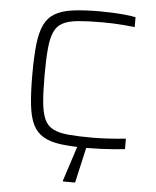

<svg xmlns="http://www.w3.org/2000/svg" viewBox="-59 -746 799 985"><g transform="rotate(5 340.5 -253.0)"><path d="M414 8Q333 8 277 1Q221 -6 185.5 -26.5Q150 -47 131 -85.5Q112 -124 105 -187.5Q98 -251 98 -344Q98 -436 105 -499Q112 -562 131 -601Q150 -640 185.5 -660.5Q221 -681 277 -688.5Q333 -696 414 -696Q446 -696 480 -694.5Q514 -693 545 -690Q576 -687 600 -682V-631Q575 -634 545.5 -636.5Q516 -639 487 -640Q458 -641 433 -641Q359 -641 309.5 -636.5Q260 -632 230 -616.5Q200 -601 185.5 -568.5Q171 -536 166 -481.5Q161 -427 161 -344Q161 -261 166 -206.5Q171 -152 185.5 -119.5Q200 -87 230 -71.5Q260 -56 309.5 -51.5Q359 -47 433 -47Q474 -47 521.5 -50Q569 -53 605 -57V-3Q580 0 547 2.5Q514 5 479.5 6.5Q445 8 414 8ZM302 190V185L368 -18H411V-13L365 190Z"/></g></svg>

Font: Saira Expanded Light
Style: Regular
Weight: 300
Width: 7
Designer: Hector Gatti with collaboration of the Omnibus-Type team
Foundry: Omnibus-Type
Version: Version 1.101